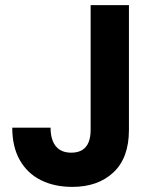

<svg xmlns="http://www.w3.org/2000/svg" viewBox="-20 -720 592 752"><path d="M263 12Q193 12 140 -14.5Q87 -41 57.5 -93Q28 -145 28 -220H178Q178 -189 187 -167Q196 -145 214 -133.5Q232 -122 259 -122Q285 -122 302 -132.5Q319 -143 327 -163Q335 -183 335 -211V-700H485V-211Q485 -102 424.5 -45Q364 12 263 12Z"/></svg>

Font: DM Sans 16pt Black
Style: Regular
Weight: 900
Version: Version 4.004;gftools[0.9.30]